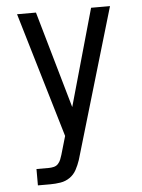

<svg xmlns="http://www.w3.org/2000/svg" viewBox="-53 -562 605 819"><g transform="rotate(-5 250.0 -152.5)"><path d="M76 215V145H129Q139 145 150 142.5Q161 140 168.5 132Q176 124 180 114Q184 104 187 94L210 15L51 -520H132L251 -105L368 -520H449L262 113Q261 116 260.5 118Q260 120 259 123Q252 144 241.5 163.5Q231 183 213 195.5Q195 208 173 211.5Q151 215 129 215Z"/></g></svg>

Font: Zed Mono
Style: Regular
Weight: 400
Monospace: yes
Designer: Belleve Invis
Foundry: Belleve Invis
Version: Version 1.0.0; ttfautohint (v1.8.4)